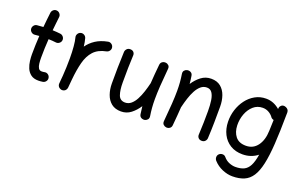

<svg xmlns="http://www.w3.org/2000/svg" viewBox="-100 -1092 2850 1804"><g transform="rotate(20 1325.5 -190.0)"><path d="M358.4 -394.5Q356 -376 340.6 -364.3Q325.2 -352.5 306.6 -355Q271.5 -359.4 232.4 -360.4Q229 -314 227.3 -267.3Q225.6 -220.7 225.6 -173.3Q225.6 -144 228.5 -116.5Q231.4 -88.9 241.9 -71Q252.4 -53.2 274.9 -53.2Q288.1 -53.2 303.2 -56.2Q321.8 -60.1 337.4 -49.1Q353 -38.1 356.4 -19.5Q360.4 -1 349.4 14.9Q338.4 30.8 319.8 34.7Q307.6 36.6 296.4 37.6Q285.2 38.6 274.9 38.6Q226.6 38.6 198.2 16.6Q169.9 -5.4 156 -39.1Q142.1 -72.8 137.9 -108.9Q133.8 -145 133.8 -173.3Q133.8 -220.2 135.5 -266.6Q137.2 -313 140.1 -358.9Q117.7 -357.4 96.2 -355Q77.6 -353 62.5 -364.7Q47.4 -376.5 44.9 -395Q43 -413.6 54.7 -429Q66.4 -444.3 85 -446.3Q115.2 -449.7 147.5 -451.2Q150.9 -488.3 154.8 -525.4Q158.7 -562.5 163.1 -599.1Q165.5 -617.7 180.4 -629.9Q195.3 -642.1 213.9 -639.6Q232.4 -637.7 244.6 -622.3Q256.8 -606.9 254.4 -588.4Q250.5 -554.2 246.8 -520Q243.2 -485.8 239.7 -452.1Q281.2 -450.7 318.4 -446.3Q336.9 -443.8 348.9 -428.5Q360.8 -413.1 358.4 -394.5Z M510.3 45.9Q503.4 44.9 497.1 42Q474.1 32.2 469.2 8.3Q469.2 7.8 469.2 7.3Q469.2 6.8 469.2 6.3Q468.3 1 468.8 -4.9Q468.8 -6.3 469.2 -7.8Q470.7 -26.9 472.2 -45.9Q473.6 -64.9 475.6 -83.5Q478.5 -125 480.2 -170.2Q481.9 -215.3 481.9 -259.8Q481.9 -322.3 477.1 -377.2Q472.2 -432.1 463.9 -460.9Q458.5 -479 467.8 -496.1Q477.1 -513.2 495.1 -518.6Q513.2 -523.9 530 -514.6Q546.9 -505.4 552.2 -487.3Q557.1 -470.2 560.8 -450.2Q564.5 -430.2 566.9 -407.7Q598.6 -452.6 646.7 -484.1Q694.8 -515.6 765.1 -529.3Q783.7 -533.2 799.8 -522.2Q815.9 -511.2 819.3 -492.7Q823.2 -474.6 812.3 -458.5Q801.3 -442.4 782.7 -438.5Q702.6 -422.9 659.4 -375.5Q616.2 -328.1 596.7 -252.7Q577.1 -177.2 567.9 -78.1Q564.5 -33.2 560.5 4.4Q560.1 10.3 557.6 16.1Q557.6 16.1 557.6 16.6Q557.1 17.1 557.1 17.6Q547.9 40.5 523.4 45.4Q522.5 45.4 522 45.4Q522 45.4 521.5 45.4Q516.1 46.4 510.3 45.9Z M1382.3 -480.5Q1372.6 -376 1367.9 -302.7Q1363.3 -229.5 1363.3 -172.9Q1363.3 -126 1366.5 -86.7Q1369.6 -47.4 1376 -7.3Q1379.4 13.7 1368.7 26.6Q1357.9 39.6 1342.3 43.5Q1324.2 47.4 1306.6 38.8Q1289.1 30.3 1285.2 7.3Q1278.8 -32.7 1275.4 -70.3Q1243.2 -20.5 1200.4 12.5Q1157.7 45.4 1102.5 45.4Q1043 45.4 1005.6 15.4Q968.3 -14.6 950.7 -64.7Q933.1 -114.7 933.1 -173.8Q933.1 -251 934.1 -329.3Q935.1 -407.7 939 -489.3Q939.9 -506.3 952.4 -520.3Q964.8 -534.2 986.3 -534.2Q1008.8 -534.2 1020.8 -520.8Q1032.7 -507.3 1031.7 -489.3Q1028.3 -423.3 1027.1 -361.6Q1025.9 -299.8 1025.9 -215.8Q1025.9 -139.2 1042.7 -92.8Q1059.6 -46.4 1110.4 -46.4Q1144 -46.4 1170.2 -68.6Q1196.3 -90.8 1215.8 -127.9Q1235.4 -165 1250 -210Q1264.6 -254.9 1275.4 -300.3V-301.3Q1277.8 -341.3 1281.7 -387.9Q1285.6 -434.6 1291 -489.3Q1293.5 -511.2 1309.1 -521.2Q1324.7 -531.2 1342.3 -529.3Q1359.4 -527.8 1372.1 -515.6Q1384.8 -503.4 1382.3 -480.5Z M1514.2 -8.3Q1523.9 -112.8 1528.8 -186.3Q1533.7 -259.8 1533.7 -315.9Q1533.7 -363.3 1530.5 -402.6Q1527.3 -441.9 1521 -481.9Q1517.6 -502.9 1528.3 -515.9Q1539.1 -528.8 1554.7 -532.2Q1572.8 -536.6 1590.6 -527.8Q1608.4 -519 1611.8 -496.1Q1618.2 -456.5 1621.6 -418Q1653.8 -467.8 1697.5 -501Q1741.2 -534.2 1797.4 -534.2Q1855.5 -534.2 1892.3 -504.2Q1929.2 -474.1 1946.5 -424.3Q1963.9 -374.5 1963.9 -314.9Q1963.9 -238.3 1962.9 -159.9Q1961.9 -81.5 1957.5 0.5Q1957 17.6 1944.6 31.5Q1932.1 45.4 1910.6 45.4Q1888.2 45.4 1876.2 31.7Q1864.3 18.1 1865.2 0Q1868.7 -65.4 1869.9 -122.8Q1871.1 -180.2 1871.1 -236.3Q1871.1 -297.4 1864 -343.8Q1856.9 -390.1 1838.6 -416.3Q1820.3 -442.4 1786.6 -442.4Q1752.9 -442.4 1726.8 -420.2Q1700.7 -397.9 1680.9 -360.8Q1661.1 -323.7 1646.7 -278.8Q1632.3 -233.9 1621.6 -188.5Q1621.1 -187 1620.6 -185.5Q1618.2 -146 1614.3 -99.9Q1610.4 -53.7 1605.5 0.5Q1603.5 22.5 1587.6 32.5Q1571.8 42.5 1554.2 40.5Q1537.6 38.6 1524.9 26.4Q1512.2 14.2 1514.2 -8.3Z M2523.9 -527.8H2525.9Q2528.8 -527.8 2531.7 -527.3Q2538.6 -526.4 2545.4 -523.4Q2573.2 -511.2 2575.2 -485.4Q2576.2 -480.5 2575.7 -475.6L2575.2 -456.5Q2573.7 -287.1 2565.9 -164.6Q2558.1 -42 2540 40Q2522 122.1 2490.5 170.4Q2459 218.8 2410.6 239.5Q2362.3 260.3 2293.9 260.3Q2245.1 260.3 2193.4 238.5Q2141.6 216.8 2104 175.3Q2091.3 161.1 2091.3 141.8Q2091.3 122.6 2105 109.9Q2119.1 96.7 2138.9 96.9Q2158.7 97.2 2170.4 111.3Q2195.3 141.1 2228 154.3Q2260.7 167.5 2291 167.5Q2341.3 167.5 2375.2 151.6Q2409.2 135.7 2430.2 95.7Q2451.2 55.7 2462.9 -17.1Q2432.1 7.3 2394.3 20.5Q2356.4 33.7 2312.5 33.7Q2241.7 33.7 2190.4 2Q2139.2 -29.8 2111.3 -84.5Q2083.5 -139.2 2082 -208.5Q2080.6 -270 2099.1 -328.4Q2117.7 -386.7 2152.6 -433.1Q2187.5 -479.5 2236.6 -507.1Q2285.6 -534.7 2345.7 -534.7Q2384.8 -534.7 2419.2 -520.8Q2453.6 -506.8 2482.9 -481L2483.4 -487.8Q2484.4 -504.9 2496.6 -516.1Q2507.8 -528.3 2523.9 -527.8ZM2315.4 -53.2Q2387.7 -53.2 2429.9 -109.9Q2472.2 -166.5 2475.1 -259.8L2479 -370.1Q2458 -374 2447.3 -391.6Q2430.7 -413.6 2404.1 -428.2Q2377.4 -442.9 2345.2 -442.9Q2291.5 -442.9 2252.7 -408.7Q2213.9 -374.5 2193.6 -320.6Q2173.3 -266.6 2174.8 -207Q2176.8 -139.2 2211.2 -96.2Q2245.6 -53.2 2315.4 -53.2Z"/></g></svg>

Font: Mikhak Medium
Style: Regular
Weight: 500
Designer: Amin Abedi
Version: Version 3.3